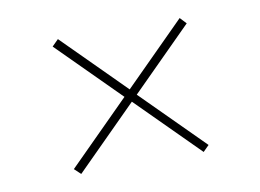

<svg xmlns="http://www.w3.org/2000/svg" viewBox="-49 -467 647 477"><g transform="rotate(-10 275.0 -229.0)"><path d="M430 -60 276 -214 121 -59 105 -74 260 -229 106 -383 122 -399 276 -245 429 -398 444 -382 291 -229 445 -75Z"/></g></svg>

Font: Ysabeau Extralight
Style: Regular
Weight: 200
Designer: Christian Thalmann (Catharsis Fonts)
Version: Version 0.003